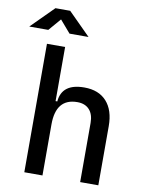

<svg xmlns="http://www.w3.org/2000/svg" viewBox="-133 -1008 819 1078"><g transform="rotate(10 276.5 -469.0)"><path d="M400.4 0V-336.9Q400.4 -386.2 376 -412.8Q351.6 -439.5 307.6 -439.5Q185.5 -439.5 185.5 -291V0H82V-732.4H185.5V-423.8H195.3Q204.1 -527.3 332 -527.3Q414.1 -527.3 459 -477.5Q503.9 -427.7 503.9 -336.9V0ZM-32.7 -810.5 94.2 -937.5H178.2L305.2 -810.5H196.8L136.2 -880.9L75.7 -810.5Z"/></g></svg>

Font: Cascadia Code NF
Style: Regular
Weight: 400
Monospace: yes
Designer: Aaron Bell
Foundry: Saja Typeworks
Version: Version 2404.023; ttfautohint (v1.8.4)